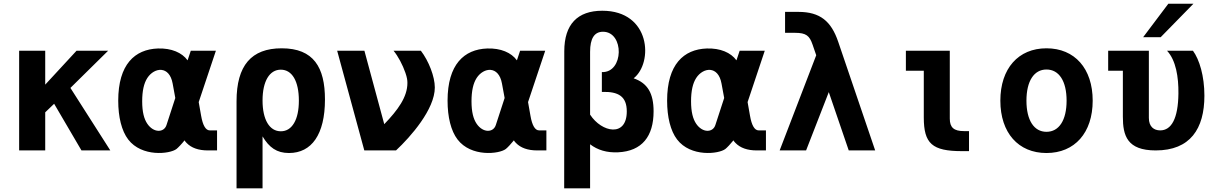

<svg xmlns="http://www.w3.org/2000/svg" viewBox="-20 -825 6663 1053"><path d="M85 0H228V-209L276.9 -255.9L426.8 0H585L366.2 -342.8L573.2 -546.9H399.9L228 -360.8V-546.9H85Z M1120.6 0H1170.4V-109.9H1130.4C1108.4 -109.9 1092.3 -136.7 1083 -190.4L1069.8 -265.1L1164.1 -546.9H1026.4L1008.8 -494.1C978 -536.6 919.9 -561.5 846.2 -559.1C719.2 -554.7 628.4 -471.7 628.4 -272.9C628.4 -183.1 647 -107.4 683.1 -60.1C757.8 37.6 911.6 20 947.8 -7.8C956.5 -14.6 977.1 -36.1 992.2 -55.2C993.2 -52.2 999.5 -44.9 1003.4 -41C1029.8 -13.7 1068.8 0 1120.6 0ZM893.1 -139.2C879.4 -96.7 822.8 -95.2 788.1 -146C770 -172.4 759.8 -210.9 759.8 -269.5C759.8 -325.7 769 -368.2 788.1 -397.5C826.7 -456.5 908.7 -466.3 926.8 -367.2L941.4 -287.6Z M1277.3 208H1419.9V-77.1C1456.1 -16.1 1497.6 14.2 1564.9 14.2C1689 14.2 1762.2 -87.4 1762.2 -279.3C1762.2 -455.6 1700.2 -560.1 1524.9 -560.1C1358.4 -560.1 1277.3 -465.8 1277.3 -269.5ZM1520 -105C1458 -105 1419.9 -168.5 1419.9 -273.9C1419.9 -379.4 1458 -442.9 1520 -442.9C1582 -442.9 1619.1 -379.9 1619.1 -273.4C1619.1 -221.7 1610.4 -179.7 1592.8 -149.9C1575.2 -120.1 1550.8 -105 1520 -105Z M1978 0H2151.9C2232.4 -75.2 2364.7 -225.6 2364.7 -345.2C2364.7 -404.8 2331.5 -490.2 2288.1 -546.9H2138.2C2163.1 -517.1 2188.5 -469.2 2203.6 -425.3C2212.4 -399.4 2214.4 -385.3 2214.4 -370.1C2214.4 -292.5 2161.6 -221.2 2087.4 -144L1978.5 -546.9H1829.1Z M2926.8 0H2976.6V-109.9H2936.5C2914.6 -109.9 2898.4 -136.7 2889.2 -190.4L2876 -265.1L2970.2 -546.9H2832.5L2814.9 -494.1C2784.2 -536.6 2726.1 -561.5 2652.3 -559.1C2525.4 -554.7 2434.6 -471.7 2434.6 -272.9C2434.6 -183.1 2453.1 -107.4 2489.3 -60.1C2564 37.6 2717.8 20 2753.9 -7.8C2762.7 -14.6 2783.2 -36.1 2798.3 -55.2C2799.3 -52.2 2805.7 -44.9 2809.6 -41C2835.9 -13.7 2875 0 2926.8 0ZM2699.2 -139.2C2685.5 -96.7 2628.9 -95.2 2594.2 -146C2576.2 -172.4 2565.9 -210.9 2565.9 -269.5C2565.9 -325.7 2575.2 -368.2 2594.2 -397.5C2632.8 -456.5 2714.8 -466.3 2732.9 -367.2L2747.6 -287.6Z M3074.2 208H3216.3V-33.7C3257.8 -2 3308.1 13.2 3370.1 10.3C3501.5 3.9 3564.5 -77.6 3564.5 -214.4C3564.5 -312.5 3532.2 -369.1 3455.1 -395.5C3563.5 -480.5 3549.3 -766.1 3283.2 -766.1C3147.5 -766.1 3074.7 -691.9 3074.7 -543.5ZM3216.3 -196.3V-540.5C3216.3 -614.3 3239.7 -650.9 3287.1 -650.9C3404.8 -650.9 3401.9 -424.8 3280.8 -429.7V-320.8C3372.6 -324.2 3417.5 -295.4 3417.5 -213.9C3417.5 -71.3 3280.3 -97.7 3216.3 -196.3Z M4130.9 0H4180.7V-109.9H4140.6C4118.7 -109.9 4102.5 -136.7 4093.3 -190.4L4080.1 -265.1L4174.3 -546.9H4036.6L4019 -494.1C3988.3 -536.6 3930.2 -561.5 3856.4 -559.1C3729.5 -554.7 3638.7 -471.7 3638.7 -272.9C3638.7 -183.1 3657.2 -107.4 3693.4 -60.1C3768.1 37.6 3921.9 20 3958 -7.8C3966.8 -14.6 3987.3 -36.1 4002.4 -55.2C4003.4 -52.2 4009.8 -44.9 4013.7 -41C4040 -13.7 4079.1 0 4130.9 0ZM3903.3 -139.2C3889.6 -96.7 3833 -95.2 3798.3 -146C3780.3 -172.4 3770 -210.9 3770 -269.5C3770 -325.7 3779.3 -368.2 3798.3 -397.5C3836.9 -456.5 3918.9 -466.3 3937 -367.2L3951.7 -287.6Z M4255.9 0H4400.9L4525.4 -319.8L4634.8 0H4779.8L4577.1 -595.7C4538.6 -709 4477.5 -759.8 4358.9 -759.8H4285.6V-645H4340.3C4401.4 -645 4419.9 -628.9 4436.5 -580.1L4456.5 -522Z M5256.3 3.9H5294.4V-106H5266.1C5211.4 -106 5189 -126 5189 -174.3V-546.9H4948.2V-437H5046.4V-181.2C5046.4 -37.1 5092.3 3.9 5256.3 3.9Z M5719.2 14.2C5874 14.2 5972.7 -96.7 5972.7 -272.9C5972.7 -449.2 5874 -560.1 5719.2 -560.1C5564.9 -560.1 5466.3 -449.2 5466.3 -272.9C5466.3 -96.7 5564.9 14.2 5719.2 14.2ZM5719.2 -102.1C5650.9 -102.1 5609.4 -165.5 5609.4 -272.9C5609.4 -380.4 5650.9 -443.8 5719.2 -443.8C5788.1 -443.8 5829.6 -380.4 5829.6 -272.9C5829.6 -165.5 5788.1 -102.1 5719.2 -102.1Z M6249.5 -621.1H6345.7L6525.4 -804.7H6387.7ZM6318.4 0C6507.8 0 6585.4 -118.7 6585.4 -300.3C6585.4 -407.7 6558.1 -498.5 6522.5 -546.9H6380.4C6429.7 -493.7 6443.8 -401.9 6442.9 -312.5C6441.4 -174.3 6404.3 -109.9 6342.8 -109.9C6308.6 -109.9 6280.8 -129.9 6280.8 -178.2V-546.9H6057.6V-437H6138.2V-185.1C6138.2 -81.5 6161.1 0 6318.4 0Z"/></svg>

Font: Hack
Style: Bold
Weight: 700
Monospace: yes
Designer: Christopher Simpkins
Foundry: Christopher Simpkins
Version: Version 2.010